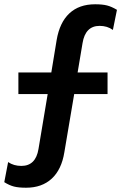

<svg xmlns="http://www.w3.org/2000/svg" viewBox="-42 -750 568 898"><path d="M461 -411V-310H305L259 -38Q246 43 200 85.5Q154 128 80 128Q45 128 23.5 122.5Q2 117 -22 102L-4 8Q22 26 58 26Q125 26 138 -53L181 -310H44V-411H198L223 -563Q237 -645 282.5 -687.5Q328 -730 403 -730Q437 -730 458.5 -724.5Q480 -719 505 -704L486 -610Q460 -629 424 -629Q357 -629 344 -548L321 -411Z"/></svg>

Font: Work Sans SemiBold
Style: Regular
Weight: 600
Designer: Wei Huang
Foundry: Wei Huang
Version: Version 2.010; ttfautohint (v1.8.3)